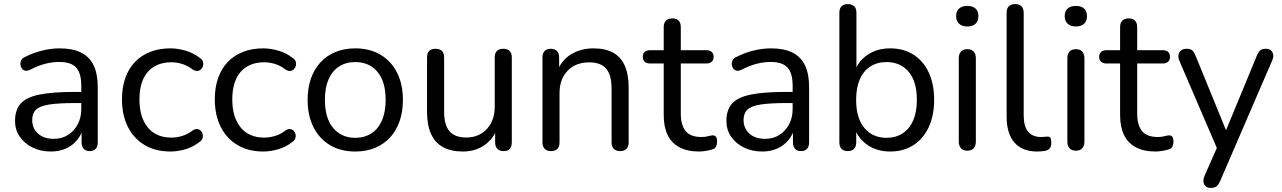

<svg xmlns="http://www.w3.org/2000/svg" viewBox="-20 -732 6272 939"><path d="M228.5 9Q178.5 9 138.8 -10.8Q99 -30.5 76.2 -64.2Q53.5 -98 53.5 -140Q53.5 -194 80.8 -225Q108 -256 171.8 -269.2Q235.5 -282.5 345 -282.5H390.5V-228H346.5Q266 -228 220.2 -220.8Q174.5 -213.5 156 -195.5Q137.5 -177.5 137.5 -145Q137.5 -104.5 165.8 -78.8Q194 -53 243 -53Q282.5 -53 312.5 -72Q342.5 -91 360 -123.8Q377.5 -156.5 377.5 -198.5V-313Q377.5 -374 352.5 -401.5Q327.5 -429 270.5 -429Q236 -429 201 -420Q166 -411 127.5 -391Q113.5 -384 103 -386.5Q92.5 -389 86.5 -397.5Q80.5 -406 79.8 -416.8Q79 -427.5 84.2 -437.8Q89.5 -448 102.5 -453.5Q146 -475.5 189.2 -485.5Q232.5 -495.5 271.5 -495.5Q335 -495.5 376.2 -475Q417.5 -454.5 437.8 -412.8Q458 -371 458 -305.5V-36Q458 -15.5 448 -4.2Q438 7 419 7Q400 7 389.5 -4.2Q379 -15.5 379 -36V-112.5H388.5Q380 -75 357.8 -47.8Q335.5 -20.5 302.8 -5.8Q270 9 228.5 9Z M813.5 9Q740.5 9 687.2 -22.8Q634 -54.5 605.2 -112Q576.5 -169.5 576.5 -246.5Q576.5 -304.5 592.8 -350.5Q609 -396.5 639.8 -428.8Q670.5 -461 714.5 -478.2Q758.5 -495.5 813.5 -495.5Q849 -495.5 888 -484.2Q927 -473 959.5 -447Q970 -439.5 972.8 -429.5Q975.5 -419.5 972.8 -409.5Q970 -399.5 962.8 -392.8Q955.5 -386 945 -385Q934.5 -384 922.5 -392Q897 -411.5 870.2 -419.5Q843.5 -427.5 818.5 -427.5Q780.5 -427.5 751.5 -415.2Q722.5 -403 702.5 -380Q682.5 -357 672.2 -323.2Q662 -289.5 662 -245.5Q662 -158.5 702.8 -108.8Q743.5 -59 818.5 -59Q843.5 -59 870 -66.8Q896.5 -74.5 922.5 -94Q934.5 -102 944.8 -100.8Q955 -99.5 962 -92.8Q969 -86 971.2 -76Q973.5 -66 970.5 -56Q967.5 -46 957.5 -39Q925.5 -13.5 887.2 -2.2Q849 9 813.5 9Z M1267.5 9Q1194.5 9 1141.2 -22.8Q1088 -54.5 1059.2 -112Q1030.5 -169.5 1030.5 -246.5Q1030.5 -304.5 1046.8 -350.5Q1063 -396.5 1093.8 -428.8Q1124.5 -461 1168.5 -478.2Q1212.5 -495.5 1267.5 -495.5Q1303 -495.5 1342 -484.2Q1381 -473 1413.5 -447Q1424 -439.5 1426.8 -429.5Q1429.5 -419.5 1426.8 -409.5Q1424 -399.5 1416.8 -392.8Q1409.5 -386 1399 -385Q1388.5 -384 1376.5 -392Q1351 -411.5 1324.2 -419.5Q1297.5 -427.5 1272.5 -427.5Q1234.5 -427.5 1205.5 -415.2Q1176.5 -403 1156.5 -380Q1136.5 -357 1126.2 -323.2Q1116 -289.5 1116 -245.5Q1116 -158.5 1156.8 -108.8Q1197.5 -59 1272.5 -59Q1297.5 -59 1324 -66.8Q1350.5 -74.5 1376.5 -94Q1388.5 -102 1398.8 -100.8Q1409 -99.5 1416 -92.8Q1423 -86 1425.2 -76Q1427.5 -66 1424.5 -56Q1421.5 -46 1411.5 -39Q1379.5 -13.5 1341.2 -2.2Q1303 9 1267.5 9Z M1717.3 9Q1646.5 9 1594.2 -22Q1542 -53 1513.2 -109.8Q1484.5 -166.6 1484.5 -243.7Q1484.5 -301.5 1500.7 -347.9Q1516.8 -394.2 1547.6 -427.4Q1578.3 -460.5 1621.4 -478Q1664.5 -495.5 1717.3 -495.5Q1788.4 -495.5 1840.7 -464.5Q1893 -433.5 1921.8 -377Q1950.5 -320.5 1950.5 -243.5Q1950.5 -185.7 1934.2 -139.1Q1918 -92.5 1887.2 -59.3Q1856.4 -26.2 1813.7 -8.6Q1771 9 1717.3 9ZM1717.3 -58Q1762.5 -58 1796 -79.5Q1829.5 -101 1847.8 -142.5Q1866 -184 1866 -243.4Q1866 -333.5 1825.8 -381Q1785.5 -428.5 1717.5 -428.5Q1672.5 -428.5 1639 -407.2Q1605.5 -386 1587.2 -344.8Q1569 -303.5 1569 -243.5Q1569 -154 1609.5 -106Q1650 -58 1717.3 -58Z M2244 9Q2185 9 2146 -12.8Q2107 -34.5 2087.8 -77.5Q2068.5 -120.5 2068.5 -184.5V-451Q2068.5 -472.5 2079.2 -483Q2090 -493.5 2110 -493.5Q2130 -493.5 2141 -483Q2152 -472.5 2152 -451V-185.5Q2152 -121.5 2178 -90.5Q2204 -59.5 2260.5 -59.5Q2322 -59.5 2360.8 -101Q2399.5 -142.5 2399.5 -210.5V-451Q2399.5 -472.5 2410.2 -483Q2421 -493.5 2441 -493.5Q2461 -493.5 2472 -483Q2483 -472.5 2483 -451V-36Q2483 7 2442.5 7Q2423 7 2412.2 -4.2Q2401.5 -15.5 2401.5 -36V-126.5L2414.5 -111.5Q2394.5 -53 2349.2 -22Q2304 9 2244 9Z M2674.5 7Q2654.5 7 2643.8 -4.2Q2633 -15.5 2633 -36V-451Q2633 -472 2643.8 -482.8Q2654.5 -493.5 2674 -493.5Q2693.5 -493.5 2704 -482.8Q2714.5 -472 2714.5 -451V-366L2703.5 -378.5Q2724.5 -436.5 2772.2 -466Q2820 -495.5 2881.5 -495.5Q2940 -495.5 2978.2 -474.5Q3016.5 -453.5 3035.5 -410.8Q3054.5 -368 3054.5 -303V-36Q3054.5 -15.5 3043.8 -4.2Q3033 7 3013 7Q2993 7 2982 -4.2Q2971 -15.5 2971 -36V-298Q2971 -365 2944.8 -396Q2918.5 -427 2861.5 -427Q2795.5 -427 2756 -386Q2716.5 -345 2716.5 -276.5V-36Q2716.5 7 2674.5 7Z M3399 9Q3341.5 9 3302.8 -11.8Q3264 -32.5 3245 -72Q3226 -111.5 3226 -169V-421.5H3159.5Q3142.5 -421.5 3133 -430.2Q3123.5 -439 3123.5 -454Q3123.5 -469.5 3133 -478Q3142.5 -486.5 3159.5 -486.5H3226V-599.5Q3226 -620.5 3237 -631.2Q3248 -642 3268 -642Q3288 -642 3298.8 -631.2Q3309.5 -620.5 3309.5 -599.5V-486.5H3434Q3451.5 -486.5 3460.8 -478Q3470 -469.5 3470 -454Q3470 -439 3460.8 -430.2Q3451.5 -421.5 3434 -421.5H3309.5V-177Q3309.5 -120.5 3333 -91.2Q3356.5 -62 3410.5 -62Q3429.5 -62 3442.8 -65.8Q3456 -69.5 3465.5 -70Q3474.5 -70.5 3480.8 -63.8Q3487 -57 3487 -39.5Q3487 -27 3482.5 -16.5Q3478 -6 3466 -2Q3454.5 2 3434.8 5.5Q3415 9 3399 9Z M3707.5 9Q3657.5 9 3617.8 -10.8Q3578 -30.5 3555.2 -64.2Q3532.5 -98 3532.5 -140Q3532.5 -194 3559.8 -225Q3587 -256 3650.8 -269.2Q3714.5 -282.5 3824 -282.5H3869.5V-228H3825.5Q3745 -228 3699.2 -220.8Q3653.5 -213.5 3635 -195.5Q3616.5 -177.5 3616.5 -145Q3616.5 -104.5 3644.8 -78.8Q3673 -53 3722 -53Q3761.5 -53 3791.5 -72Q3821.5 -91 3839 -123.8Q3856.5 -156.5 3856.5 -198.5V-313Q3856.5 -374 3831.5 -401.5Q3806.5 -429 3749.5 -429Q3715 -429 3680 -420Q3645 -411 3606.5 -391Q3592.5 -384 3582 -386.5Q3571.5 -389 3565.5 -397.5Q3559.5 -406 3558.8 -416.8Q3558 -427.5 3563.2 -437.8Q3568.5 -448 3581.5 -453.5Q3625 -475.5 3668.2 -485.5Q3711.5 -495.5 3750.5 -495.5Q3814 -495.5 3855.2 -475Q3896.5 -454.5 3916.8 -412.8Q3937 -371 3937 -305.5V-36Q3937 -15.5 3927 -4.2Q3917 7 3898 7Q3879 7 3868.5 -4.2Q3858 -15.5 3858 -36V-112.5H3867.5Q3859 -75 3836.8 -47.8Q3814.5 -20.5 3781.8 -5.8Q3749 9 3707.5 9Z M4333.5 9Q4267.5 9 4220 -24.8Q4172.5 -58.5 4156.5 -115L4167.5 -127.5V-36Q4167.5 -15.5 4156.8 -4.2Q4146 7 4126.5 7Q4106.5 7 4095.8 -4.2Q4085 -15.5 4085 -36V-669.5Q4085 -690.5 4095.8 -701.2Q4106.5 -712 4126.5 -712Q4146.5 -712 4157.5 -701.2Q4168.5 -690.5 4168.5 -669.5V-374H4157Q4173.5 -429.5 4220.8 -462.5Q4268 -495.5 4333.5 -495.5Q4399 -495.5 4447.2 -464.8Q4495.5 -434 4522 -377.8Q4548.5 -321.5 4548.5 -243.5Q4548.5 -166.5 4521.8 -109.5Q4495 -52.5 4446.8 -21.8Q4398.5 9 4333.5 9ZM4315.5 -58Q4360.5 -58 4394 -79.5Q4427.5 -101 4445.8 -142.5Q4464 -184 4464 -243.5Q4464 -333.5 4423.8 -381Q4383.5 -428.5 4315.5 -428.5Q4270.5 -428.5 4237 -407.2Q4203.5 -386 4185.2 -344.8Q4167 -303.5 4167 -243.5Q4167 -154 4207.5 -106Q4248 -58 4315.5 -58Z M4710.5 5Q4690.5 5 4679.8 -7Q4669 -19 4669 -40V-446.5Q4669 -468.5 4679.8 -480Q4690.5 -491.5 4710.5 -491.5Q4730.5 -491.5 4741.5 -480Q4752.5 -468.5 4752.5 -446.5V-40Q4752.5 -19 4742 -7Q4731.5 5 4710.5 5ZM4710.5 -602.5Q4685 -602.5 4670.5 -616Q4656 -629.5 4656 -653Q4656 -677.5 4670.5 -690.2Q4685 -703 4710.5 -703Q4737 -703 4751 -690.2Q4765 -677.5 4765 -653Q4765 -629.5 4751 -616Q4737 -602.5 4710.5 -602.5Z M5052.5 9Q4979.5 9 4941.2 -35Q4903 -79 4903 -161.5V-669.5Q4903 -690.5 4913.8 -701.2Q4924.5 -712 4944.5 -712Q4964.5 -712 4975.5 -701.2Q4986.5 -690.5 4986.5 -669.5V-168Q4986.5 -114.5 5008.2 -88.2Q5030 -62 5071 -62Q5080 -62 5087 -62.8Q5094 -63.5 5101 -64Q5112 -65 5116.8 -58.8Q5121.5 -52.5 5121.5 -33.5Q5121.5 -15.5 5113.5 -6Q5105.5 3.5 5087 6.5Q5078.5 7.5 5069.8 8.2Q5061 9 5052.5 9Z M5241.5 5Q5221.5 5 5210.8 -7Q5200 -19 5200 -40V-446.5Q5200 -468.5 5210.8 -480Q5221.5 -491.5 5241.5 -491.5Q5261.5 -491.5 5272.5 -480Q5283.5 -468.5 5283.5 -446.5V-40Q5283.5 -19 5273 -7Q5262.5 5 5241.5 5ZM5241.5 -602.5Q5216 -602.5 5201.5 -616Q5187 -629.5 5187 -653Q5187 -677.5 5201.5 -690.2Q5216 -703 5241.5 -703Q5268 -703 5282 -690.2Q5296 -677.5 5296 -653Q5296 -629.5 5282 -616Q5268 -602.5 5241.5 -602.5Z M5631 9Q5573.5 9 5534.8 -11.8Q5496 -32.5 5477 -72Q5458 -111.5 5458 -169V-421.5H5391.5Q5374.5 -421.5 5365 -430.2Q5355.5 -439 5355.5 -454Q5355.5 -469.5 5365 -478Q5374.5 -486.5 5391.5 -486.5H5458V-599.5Q5458 -620.5 5469 -631.2Q5480 -642 5500 -642Q5520 -642 5530.8 -631.2Q5541.5 -620.5 5541.5 -599.5V-486.5H5666Q5683.5 -486.5 5692.8 -478Q5702 -469.5 5702 -454Q5702 -439 5692.8 -430.2Q5683.5 -421.5 5666 -421.5H5541.5V-177Q5541.5 -120.5 5565 -91.2Q5588.5 -62 5642.5 -62Q5661.5 -62 5674.8 -65.8Q5688 -69.5 5697.5 -70Q5706.5 -70.5 5712.8 -63.8Q5719 -57 5719 -39.5Q5719 -27 5714.5 -16.5Q5710 -6 5698 -2Q5686.5 2 5666.8 5.5Q5647 9 5631 9Z M5901.5 187Q5886 187 5876.5 178.8Q5867 170.5 5865.8 157Q5864.5 143.5 5870.5 129L5939 -26V10L5748 -434.5Q5741.5 -450.5 5743.5 -463.8Q5745.5 -477 5756 -485.2Q5766.5 -493.5 5785 -493.5Q5801 -493.5 5810.2 -486Q5819.5 -478.5 5827 -460L5989.5 -62H5962.5L6127 -460.5Q6134.5 -479 6144.2 -486.2Q6154 -493.5 6171.5 -493.5Q6187.5 -493.5 6196.2 -485.2Q6205 -477 6206.8 -464Q6208.5 -451 6201.5 -435.5L5947 154Q5938.5 173 5928.5 180Q5918.5 187 5901.5 187Z"/></svg>

Font: Nunito ExtraLight
Style: Regular
Weight: 200
Designer: Vernon Adams
Foundry: Vernon Adams
Version: Version 3.602;April 4, 2023;FontCreator 14.0.0.2856 64-bit